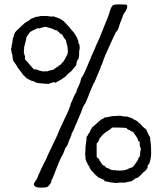

<svg xmlns="http://www.w3.org/2000/svg" viewBox="-20 -811 754 876"><path d="M413 -590 419 -605Q436 -639 456 -693Q475 -738 476 -743Q478 -747 480.5 -757Q483 -767 486.5 -774.5Q490 -782 496 -788Q505 -791 521 -791Q554 -791 558 -789Q567 -777 544 -747Q523 -694 519 -678Q517 -673 512 -668Q507 -663 506 -659Q500 -645 485 -613.5Q470 -582 461 -560.5Q452 -539 445 -517Q445 -516 443 -513.5Q441 -511 440 -509Q439 -507 440 -505L412 -438Q404 -426 389 -388Q388 -385 381.5 -368Q375 -351 370 -341Q368 -338 363.5 -331Q359 -324 358 -321L350 -299Q348 -295 338 -270.5Q328 -246 322 -234Q321 -227 306 -199Q306 -198 306 -197Q306 -196 306 -195Q292 -164 289 -152Q288 -149 284 -143.5Q280 -138 278 -135Q272 -119 269 -111.5Q266 -104 264.5 -102Q263 -100 262 -99Q261 -98 257.5 -90Q254 -82 247 -66Q246 -65 239 -46Q232 -27 225 -10Q218 7 216 9Q215 10 214 17.5Q213 25 208 29Q203 35 201 38Q199 41 194 42.5Q189 44 187 44Q185 44 174 45Q135 47 134 28Q136 24 138.5 20Q141 16 144 11.5Q147 7 149 4Q151 -4 168 -40Q185 -76 190 -84Q194 -96 219.5 -148Q245 -200 252 -220Q256 -230 269 -256.5Q282 -283 291 -303.5Q300 -324 304 -341Q308 -348 314.5 -364.5Q321 -381 328 -390Q329 -399 337 -415Q345 -431 347 -439L350 -454Q355 -458 365 -479Q375 -500 385.5 -526.5Q396 -553 397 -554Q400 -561 405.5 -573Q411 -585 413 -590ZM50 -520 39 -536Q40 -544 37 -549Q38 -555 36 -562Q33 -567 32.5 -574.5Q32 -582 30 -586Q33 -594 33 -600Q34 -602 34 -606.5Q34 -611 36 -614Q36 -618 37.5 -626Q39 -634 39 -637Q42 -642 43.5 -648.5Q45 -655 45 -656Q48 -662 52 -667Q56 -672 61 -676Q66 -680 67 -682Q92 -705 93 -706Q108 -714 123 -726Q129 -727 143 -734Q146 -733 167 -738H177H196Q198 -737 200 -737Q202 -737 206.5 -736.5Q211 -736 215 -735Q225 -738 230 -734Q232 -733 244.5 -729Q257 -725 263 -720Q275 -712 297 -686Q299 -682 308.5 -672Q318 -662 320 -658Q328 -648 337 -625Q337 -611 343 -607Q342 -602 344 -592Q344 -590 342 -581Q340 -572 341 -568Q342 -561 340 -553Q338 -545 338 -542Q330 -534 330 -526Q327 -517 328 -513Q324 -510 317 -500.5Q310 -491 307 -488L288 -472L279 -462Q275 -459 271.5 -456.5Q268 -454 266 -453Q264 -452 262.5 -451Q261 -450 261 -449Q233 -434 232 -433Q230 -436 225 -436Q223 -435 214.5 -433Q206 -431 202 -428Q200 -429 184 -429Q176 -430 165.5 -431Q155 -432 153 -432Q149 -432 140 -437Q131 -442 125 -442Q122 -444 116.5 -446Q111 -448 105.5 -451.5Q100 -455 95 -460Q90 -468 86 -468Q79 -480 68 -493Q62 -500 57.5 -508.5Q53 -517 50 -520ZM253 -513 271 -532 272 -536Q274 -539 276 -540Q277 -544 288 -564Q290 -574 290 -577Q290 -580 288.5 -589.5Q287 -599 287 -603Q283 -612 281 -627Q275 -634 271.5 -639Q268 -644 268 -646L267 -648Q261 -654 261 -655Q257 -655 238 -674Q237 -672 233 -673Q229 -674 228 -676Q227 -677 224 -677.5Q221 -678 219 -680Q188 -689 187 -689Q172 -684 170 -686Q161 -679 154 -683Q131 -674 117 -665L101 -642Q100 -641 99.5 -633.5Q99 -626 97 -624Q97 -620 93 -607.5Q89 -595 90 -587Q88 -586 89.5 -579.5Q91 -573 88 -570Q91 -565 93 -557Q96 -552 93 -542L108 -525L133 -496Q134 -494 145 -494Q151 -494 153 -491Q155 -490 176 -485Q178 -487 181 -484L185 -487Q186 -485 191.5 -485.5Q197 -486 198 -486Q203 -489 212 -490.5Q221 -492 225 -494Q243 -509 246 -507Q247 -508 247 -510V-512ZM550 22H525Q524 22 519 23Q514 24 512 24Q505 24 499.5 23Q494 22 493 21.5Q492 21 489 22Q486 22 475.5 19Q465 16 457 16Q457 12 454 9Q451 9 443.5 5Q436 1 431 0Q430 -1 417 -12Q413 -17 396 -34Q393 -37 389 -46.5Q385 -56 381 -60Q380 -63 377 -68.5Q374 -74 372 -79.5Q370 -85 370 -93Q370 -103 368 -105Q370 -117 370 -136Q370 -145 372 -154.5Q374 -164 374 -168Q374 -172 374.5 -178Q375 -184 375 -187Q381 -192 382 -198Q384 -200 390 -209Q391 -215 395.5 -221Q400 -227 401 -231Q406 -234 412 -240Q414 -240 417 -244Q420 -248 423 -249Q425 -252 431.5 -257Q438 -262 440 -265Q452 -269 457 -275Q467 -275 491 -281Q500 -281 510.5 -282Q521 -283 526 -283Q543 -279 562 -279Q567 -276 582 -272Q584 -269 603 -260Q606 -259 608 -256.5Q610 -254 611 -253Q623 -243 625 -241Q626 -239 627.5 -237.5Q629 -236 632 -233Q635 -230 638 -227Q648 -222 649 -216Q658 -195 665 -184Q665 -176 667 -161Q669 -146 669 -136Q669 -132 669.5 -118Q670 -104 669 -100Q668 -84 661 -64Q660 -63 658 -61Q656 -59 655 -57.5Q654 -56 653 -52.5Q652 -49 654 -46Q651 -43 645 -34Q628 -20 627 -18Q623 -12 616 -6.5Q609 -1 608 0Q596 2 592 8Q584 11 582 16Q577 16 565.5 18.5Q554 21 550 22ZM450 -56H456Q456 -54 460 -50.5Q464 -47 465 -46Q471 -45 479 -40.5Q487 -36 491 -35Q514 -35 515 -32Q517 -32 518 -34L519 -35L524 -32Q529 -32 550 -35Q551 -35 554.5 -36.5Q558 -38 560 -38Q565 -42 584 -48Q590 -52 608 -79Q611 -90 619 -101Q619 -109 619.5 -114Q620 -119 620.5 -121.5Q621 -124 622 -126V-127V-136Q617 -139 617 -165Q610 -165 610 -173Q610 -174 608 -177Q606 -180 606 -182Q590 -206 587 -209Q572 -214 572 -218Q562 -218 558 -226Q550 -229 518 -229H491Q490 -228 487 -225Q484 -222 481 -219.5Q478 -217 476 -217Q473 -214 462.5 -207.5Q452 -201 447 -194Q445 -194 442 -188Q439 -182 435 -182Q434 -176 430 -169Q430 -164 421 -157V-96Q421 -94 430 -87Q434 -83 434 -79Q434 -78 447 -60Q450 -60 450 -56Z"/></svg>

Font: FuturaRenner
Style: Regular
Weight: 400
Designer: BSozoo
Foundry: BSozoo
Version: Version 1.001;PS 001.001;hotconv 1.0.70;makeotf.lib2.5.58329